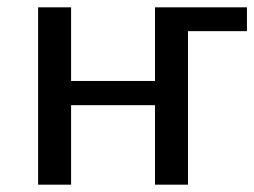

<svg xmlns="http://www.w3.org/2000/svg" viewBox="-20 -504 694 524"><path d="M493 0V-419H654V-484H403V-283H174V-484H84V0H174V-217H403V0Z"/></svg>

Font: Gamestation Text
Style: Bold
Weight: 400
Designer: Jonas Hecksher
Foundry: Jonas Hecksher, Playtypeª, e-types AS
Version: Version 1.003